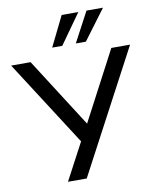

<svg xmlns="http://www.w3.org/2000/svg" viewBox="-106 -1014 884 1089"><g transform="rotate(-10 335.5 -469.0)"><path d="M196 0 309 -213 -7 -705H105L360 -306L570 -705H678L304 0ZM240 -765 325 -938H421L298 -765ZM376 -765 468 -938H563L434 -765Z"/></g></svg>

Font: Mulish SemiBold
Style: Regular
Weight: 600
Designer: Vernon Adams
Foundry: Vernon Adams
Version: Version 3.603; ttfautohint (v1.8.3)